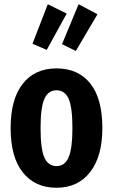

<svg xmlns="http://www.w3.org/2000/svg" viewBox="-20 -868 532 904"><path d="M462 -265Q462 -132 404.5 -58Q347 16 246 16Q145 16 87.5 -56Q30 -128 30 -265Q30 -401 87 -473.5Q144 -546 246 -546Q348 -546 405 -475Q462 -404 462 -265ZM171 -265Q171 -167 189 -126.5Q207 -86 246 -86Q285 -86 303 -127Q321 -168 321 -265Q321 -363 303 -403Q285 -443 246 -443Q207 -443 189 -402.5Q171 -362 171 -265ZM205 -848 294 -804 200 -633 133 -662ZM350 -848 439 -801 337 -628 272 -660Z"/></svg>

Font: Fira Sans Extra Condensed SemiBold
Style: Regular
Weight: 600
Width: 1
Designer: Carrois Corporate & Edenspiekermann AG
Foundry: Carrois Corporate GbR & Edenspiekermann AG
Version: Version 4.203